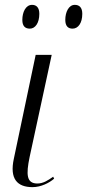

<svg xmlns="http://www.w3.org/2000/svg" viewBox="-20 -762 359 791"><path d="M279 -644C302 -644 319 -667 319 -705C319 -731 307 -742 288 -742C263 -742 249 -712 249 -680C249 -654 261 -644 279 -644ZM103 -644C125 -644 142 -667 142 -705C142 -731 130 -742 112 -742C86 -742 72 -712 72 -680C72 -654 84 -644 103 -644ZM114 9C149 9 184 -9 203 -26L199 -34C178 -19 158 -6 134 -6C89 -6 87 -43 102 -115L193 -536H127L37 -108C19 -25 51 9 114 9Z"/></svg>

Font: Noto Serif Display Light
Style: Italic
Weight: 300
Italic angle: -12°
Designer: Monotype Design Team
Foundry: Monotype Imaging Inc.
Version: Version 2.009